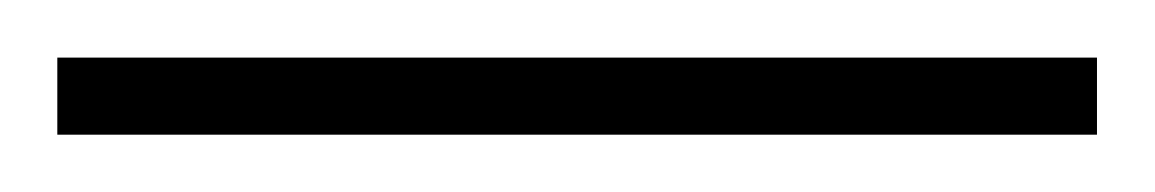

<svg xmlns="http://www.w3.org/2000/svg" viewBox="-20 38 403 67"><path d="M0 85V58.1H362.8V85Z"/></svg>

Font: Scheherazade
Style: Regular
Weight: 400
Designer: SIL International
Foundry: SIL International
Version: Version 2.100 (build 932/914)